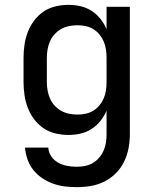

<svg xmlns="http://www.w3.org/2000/svg" viewBox="-20 -548 640 791"><path d="M296 223Q271 223 246.5 220Q222 217 198.5 208.5Q175 200 154 186Q133 172 117.5 152.5Q102 133 93.5 109Q85 85 83 60H179Q180 80 191.5 96.5Q203 113 220.5 122.5Q238 132 257.5 135.5Q277 139 296 139Q314 139 331 135.5Q348 132 362.5 123.5Q377 115 388.5 101.5Q400 88 407 72Q414 56 416.5 39Q419 22 419 5V-92Q409 -69 393.5 -49.5Q378 -30 357 -16.5Q336 -3 311.5 2.5Q287 8 262 8Q235 8 208 1.5Q181 -5 159 -20Q137 -35 120.5 -57Q104 -79 94.5 -104Q85 -129 81 -156Q77 -183 77 -210V-310Q77 -337 81 -364Q85 -391 94.5 -416Q104 -441 120.5 -463Q137 -485 159 -500Q181 -515 208 -521.5Q235 -528 262 -528Q287 -528 311.5 -522.5Q336 -517 357 -503.5Q378 -490 393.5 -470.5Q409 -451 419 -428V-520H515V5Q515 34 509.5 63Q504 92 491 118.5Q478 145 457 166Q436 187 410 200Q384 213 355 218Q326 223 296 223ZM299 -76Q316 -76 333 -79.5Q350 -83 364.5 -92Q379 -101 390 -114.5Q401 -128 407.5 -143.5Q414 -159 416.5 -176Q419 -193 419 -210V-310Q419 -327 416.5 -344Q414 -361 407.5 -376.5Q401 -392 390 -405.5Q379 -419 364.5 -428Q350 -437 333 -440.5Q316 -444 299 -444Q282 -444 264.5 -440.5Q247 -437 232 -428.5Q217 -420 205 -407Q193 -394 186 -378Q179 -362 176 -344.5Q173 -327 173 -310V-210Q173 -193 176 -175.5Q179 -158 186 -142Q193 -126 205 -113Q217 -100 232 -91.5Q247 -83 264.5 -79.5Q282 -76 299 -76Z"/></svg>

Font: Iosevka Aile Medium
Style: Regular
Weight: 500
Designer: Belleve Invis
Foundry: Belleve Invis
Version: Version 27.3.5; ttfautohint (v1.8.4)